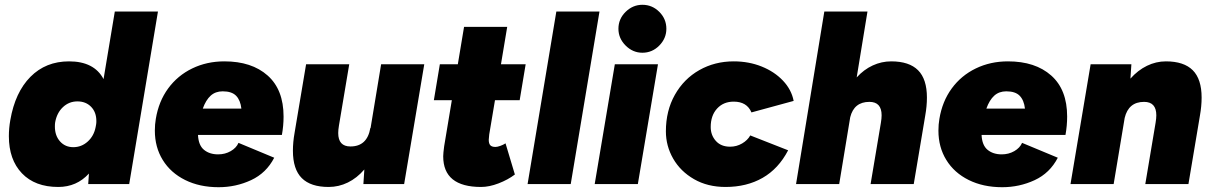

<svg xmlns="http://www.w3.org/2000/svg" viewBox="-20 -768 5061 801"><path d="M351 -44Q300 12 223 12Q126 12 71.5 -45Q17 -102 17 -200Q17 -233 23 -267Q43 -383 107 -447.5Q171 -512 268 -512Q373 -512 412 -438L459 -720H639L519 0H348ZM209 -240Q209 -202 230.5 -178Q252 -154 286 -154Q320 -154 346 -177.5Q372 -201 379 -238L381 -249Q382 -254 382 -263Q382 -300 360 -322.5Q338 -345 303 -345Q268 -345 242.5 -321Q217 -297 210 -257Q209 -251 209 -240Z M626 -223Q626 -249 630 -272Q642 -345 681.5 -399Q721 -453 782 -482.5Q843 -512 916 -512Q1030 -512 1096.5 -453Q1163 -394 1163 -282Q1163 -243 1156 -205H806Q808 -162 831 -143Q854 -124 890 -124Q919 -124 942.5 -137.5Q966 -151 975 -172L1124 -110Q1091 -46 1027.5 -16.5Q964 13 892 13Q813 13 752.5 -17Q692 -47 659 -100.5Q626 -154 626 -223ZM987 -315Q983 -350 965 -368.5Q947 -387 909 -387Q879 -387 859 -369Q839 -351 826 -315Z M1500 -61Q1469 -25 1431 -6.5Q1393 12 1351 12Q1276 12 1239 -25Q1202 -62 1202 -139Q1202 -175 1209 -214L1214 -244L1257 -500H1437L1394 -244Q1391 -226 1391 -213Q1391 -157 1442 -157Q1512 -157 1525 -234H1526L1570 -500H1750L1666 0H1496Z M1829 -116Q1829 -128 1833 -158L1865 -350H1790L1815 -500H1890L1916 -656H2096L2070 -500H2173L2148 -350H2045L2021 -207Q2019 -191 2019 -185Q2019 -169 2025.5 -162Q2032 -155 2047 -155Q2055 -155 2067.5 -159.5Q2080 -164 2089 -170L2128 -40Q2099 -18 2060 -3Q2021 12 1987 12Q1829 12 1829 -116Z M2301 -720H2481L2361 0H2181Z M2545 -500H2725L2641 0H2461ZM2560 -648Q2560 -689 2590 -718.5Q2620 -748 2660 -748Q2701 -748 2730.5 -718.5Q2760 -689 2760 -648Q2760 -608 2730.5 -578Q2701 -548 2660 -548Q2620 -548 2590 -578Q2560 -608 2560 -648Z M2758 -220Q2758 -306 2795.5 -372.5Q2833 -439 2897.5 -475.5Q2962 -512 3041 -512Q3104 -512 3157.5 -490.5Q3211 -469 3246.5 -431.5Q3282 -394 3291 -347L3115 -299Q3096 -344 3041 -344Q2998 -344 2971.5 -315Q2945 -286 2945 -238Q2945 -204 2966.5 -180Q2988 -156 3026 -156Q3053 -156 3076 -169.5Q3099 -183 3110 -203L3268 -141Q3228 -64 3161.5 -26Q3095 12 3007 12Q2932 12 2875.5 -20.5Q2819 -53 2788.5 -106Q2758 -159 2758 -220Z M3419 -720H3599L3554 -445Q3584 -478 3621 -495Q3658 -512 3698 -512Q3773 -512 3810 -475Q3847 -438 3847 -361Q3847 -325 3840 -286L3835 -256L3792 0H3612L3655 -256Q3658 -274 3658 -287Q3658 -343 3607 -343Q3543 -343 3527 -279L3481 0H3301Z M3895 -223Q3895 -249 3899 -272Q3911 -345 3950.5 -399Q3990 -453 4051 -482.5Q4112 -512 4185 -512Q4299 -512 4365.5 -453Q4432 -394 4432 -282Q4432 -243 4425 -205H4075Q4077 -162 4100 -143Q4123 -124 4159 -124Q4188 -124 4211.5 -137.5Q4235 -151 4244 -172L4393 -110Q4360 -46 4296.5 -16.5Q4233 13 4161 13Q4082 13 4021.5 -17Q3961 -47 3928 -100.5Q3895 -154 3895 -223ZM4256 -315Q4252 -350 4234 -368.5Q4216 -387 4178 -387Q4148 -387 4128 -369Q4108 -351 4095 -315Z M4530 -500H4700L4696 -440Q4727 -475 4765 -493.5Q4803 -512 4844 -512Q4919 -512 4956 -475Q4993 -438 4993 -361Q4993 -325 4986 -286L4981 -256L4938 0H4758L4801 -256Q4804 -274 4804 -287Q4804 -343 4753 -343Q4688 -343 4672 -276L4626 0H4446Z"/></svg>

Font: Oak Sans Black
Style: Italic
Weight: 900
Italic angle: -9.5°
Foundry: Erik Kennedy, Walven
Version: Version 1.000